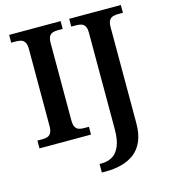

<svg xmlns="http://www.w3.org/2000/svg" viewBox="-135 -820 1029 1167"><g transform="rotate(-15 379.5 -237.0)"><path d="M32 0V-49H63Q81 -49 95 -53.5Q109 -58 117.5 -72.5Q126 -87 126 -116V-598Q126 -628 117.5 -642Q109 -656 95 -660.5Q81 -665 63 -665H32V-714H356V-665H325Q308 -665 293.5 -660.5Q279 -656 271 -642Q263 -628 263 -598V-116Q263 -87 271 -72.5Q279 -58 293.5 -53.5Q308 -49 325 -49H356V0ZM360 240V186H374Q411 186 440 169.5Q469 153 486.5 113.5Q504 74 504 5V-602Q504 -630 495 -643.5Q486 -657 472 -661Q458 -665 441 -665H410V-714H735V-665H704Q687 -665 672 -660.5Q657 -656 648.5 -642Q640 -628 640 -598V4Q640 72 620 117.5Q600 163 565 189.5Q530 216 484 228Q438 240 389 240Z"/></g></svg>

Font: Noto Serif Armenian SemiBold
Style: Regular
Weight: 600
Version: Version 2.007